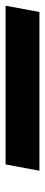

<svg xmlns="http://www.w3.org/2000/svg" viewBox="159 -256 158 672"><g transform="rotate(90 238.0 80.0)"><path d="M-78 139.5 -56 21H499.5L477.5 139.5Z"/></g></svg>

Font: Anybody ExtraBold
Style: Italic
Weight: 800
Italic angle: -10°
Designer: Tyler Finck
Foundry: Etcetera Type Company
Version: Version 1.010; ttfautohint (v1.8.3) -l 8 -r 50 -G 200 -x 14 